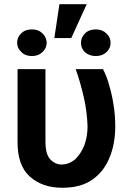

<svg xmlns="http://www.w3.org/2000/svg" viewBox="-20 -875 627 908"><path d="M195 -205Q195 -144 219 -120Q242 -97 271 -97Q306 -97 336 -122Q362 -147 379 -188Q394 -230 394 -277Q392 -345 377 -412Q360 -487 338 -548H467Q485 -514 496 -473Q510 -427 517 -378Q525 -333 525 -277Q525 -196 499 -132Q473 -66 419 -27Q364 13 275 13Q180 13 121 -40Q62 -93 63 -206V-548H195ZM390 -855 317 -695H237L261 -855ZM382 -717Q401 -736 433 -736Q464 -736 483 -717Q503 -699 503 -672Q503 -646 483 -628Q464 -610 433 -610Q402 -610 382 -628Q363 -646 363 -672Q363 -699 382 -717ZM80 -717Q99 -736 131 -736Q162 -736 181 -717Q199 -700 201 -673Q200 -646 181 -629Q162 -610 131 -610Q99 -610 81 -629Q61 -647 61 -673Q61 -699 80 -717Z"/></svg>

Font: Sinter Bold
Style: Regular
Weight: 700
Foundry: Adobe & rsms
Version: Version 1.000